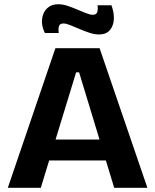

<svg xmlns="http://www.w3.org/2000/svg" viewBox="-20 -888 734 908"><path d="M17 0 242 -660H451L677 0H520L354 -546H340L173 0ZM143 -129V-228H571V-129ZM448 -725Q427 -725 403 -733Q379 -741 355.5 -751Q332 -761 312.5 -769Q293 -777 280 -777Q262 -777 258.5 -763Q255 -749 258 -732H192Q175 -767 179 -798.5Q183 -830 203 -849Q223 -868 255 -868Q276 -868 299 -860.5Q322 -853 345 -843Q368 -833 387.5 -825.5Q407 -818 419 -818Q437 -818 440.5 -833Q444 -848 441 -863H507Q520 -829 518.5 -797.5Q517 -766 499.5 -745.5Q482 -725 448 -725Z"/></svg>

Font: Bricolage Grotesque 48pt Condensed ExtraBold
Style: Bold
Weight: 700
Version: Version 1.000;gftools[0.9.30]